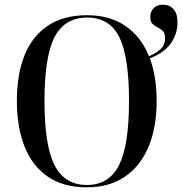

<svg xmlns="http://www.w3.org/2000/svg" viewBox="-20 -790 781 820"><path d="M351 10Q250 10 183.5 -36Q117 -82 84.5 -165Q52 -248 52 -359Q52 -471 84.5 -553Q117 -635 184 -680Q251 -725 352 -725Q449 -725 516 -679Q583 -633 616 -550Q644 -561 664.5 -579Q685 -597 685 -627Q685 -648 675.5 -657.5Q666 -667 653.5 -673Q641 -679 631.5 -688Q622 -697 622 -718Q622 -741 636.5 -755.5Q651 -770 676 -770Q704 -770 721 -751Q738 -732 738 -695Q738 -644 709 -604Q680 -564 620 -541Q649 -463 649 -358Q649 -246 614.5 -163.5Q580 -81 513.5 -35.5Q447 10 351 10ZM351 0Q445 0 488 -84Q531 -168 531 -358Q531 -548 489.5 -631.5Q448 -715 352 -715Q256 -715 213 -631.5Q170 -548 170 -358Q170 -169 213 -84.5Q256 0 351 0Z"/></svg>

Font: Noto Serif Display SemiCondensed Medium
Style: Regular
Weight: 500
Width: 4
Designer: Monotype Design Team
Foundry: Monotype Imaging Inc.
Version: Version 2.009